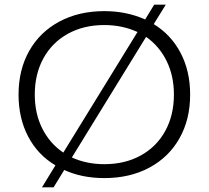

<svg xmlns="http://www.w3.org/2000/svg" viewBox="-20 -758 900 828"><path d="M257 -25 211 50H161L219 -45Q143 -90 101.5 -169Q60 -248 60 -350Q60 -457 106 -538.5Q152 -620 236 -665Q320 -710 430 -710Q526 -710 606 -674L645 -738H695L643 -654Q718 -608 759 -529.5Q800 -451 800 -350Q800 -243 754 -161.5Q708 -80 624 -35Q540 10 430 10Q333 10 257 -25ZM730 -350Q730 -431 698.5 -495Q667 -559 610 -599L290 -79Q353 -50 430 -50Q519 -50 587 -87.5Q655 -125 692.5 -193Q730 -261 730 -350ZM253 -100 573 -620Q507 -650 430 -650Q341 -650 273 -612.5Q205 -575 167.5 -507Q130 -439 130 -350Q130 -268 162.5 -203.5Q195 -139 253 -100Z"/></svg>

Font: Goli Light
Style: Regular
Weight: 300
Designer: jaikishan Patel
Foundry: MagicType
Version: Version 1.000